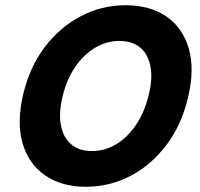

<svg xmlns="http://www.w3.org/2000/svg" viewBox="-20 -705 765 735"><path d="M308.3 10Q215.8 10 152.5 -33.8Q89.2 -77.5 66.2 -157.5Q43.3 -237.5 69.2 -345.8Q94.2 -450 152.1 -525.8Q210 -601.7 290 -643.3Q370 -685 460.8 -685Q554.2 -685 617.1 -641.7Q680 -598.3 702.9 -518.3Q725.8 -438.3 699.2 -329.2Q674.2 -225 616.2 -148.8Q558.3 -72.5 478.8 -31.2Q399.2 10 308.3 10ZM331.7 -126.7Q381.7 -126.7 425 -152.9Q468.3 -179.2 500.4 -226.7Q532.5 -274.2 548.3 -337.5Q565 -401.7 556.2 -449.2Q547.5 -496.7 517.1 -522.5Q486.7 -548.3 436.7 -548.3Q387.5 -548.3 343.8 -522.1Q300 -495.8 267.9 -448.8Q235.8 -401.7 220 -337.5Q204.2 -274.2 212.9 -226.7Q221.7 -179.2 252.1 -152.9Q282.5 -126.7 331.7 -126.7Z"/></svg>

Font: Funnel Sans Light ExtraBold
Style: Italic
Weight: 800
Italic angle: -14.036°
Version: Version 1.000